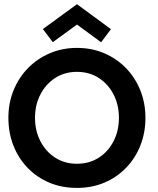

<svg xmlns="http://www.w3.org/2000/svg" viewBox="-20 -906 774 938"><path d="M151 -330.5Q151 -267.5 177.2 -216.5Q203.5 -165.5 249.5 -135.8Q295.5 -106 356 -106Q416.5 -106 462.8 -135.8Q509 -165.5 535 -216.5Q561 -267.5 561 -330.5Q561 -393.5 535 -444.2Q509 -495 462.8 -525Q416.5 -555 356 -555Q295.5 -555 249.5 -525Q203.5 -495 177.2 -444.2Q151 -393.5 151 -330.5ZM21 -330.5Q21 -402.5 46.2 -464.8Q71.5 -527 117 -573.5Q162.5 -620 223.8 -646Q285 -672 356 -672Q428 -672 489 -646Q550 -620 595.2 -573.5Q640.5 -527 665.5 -464.8Q690.5 -402.5 690.5 -330.5Q690.5 -258 666 -195.8Q641.5 -133.5 596.5 -86.8Q551.5 -40 490.5 -14Q429.5 12 356 12Q281.5 12 220.2 -14Q159 -40 114.2 -86.8Q69.5 -133.5 45.2 -195.8Q21 -258 21 -330.5ZM238 -700 189.5 -764 356 -885.5 522 -763.5 474 -699.5 356 -786Z"/></svg>

Font: League Spartan Thin SemiBold
Style: Regular
Weight: 600
Version: Version 2.002